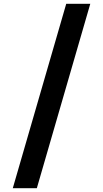

<svg xmlns="http://www.w3.org/2000/svg" viewBox="-20 -843 540 1006"><path d="M173 143H47L327 -823H453Z"/></svg>

Font: Iosevka Term Curly Extrabold
Style: Regular
Weight: 800
Designer: Belleve Invis
Foundry: Belleve Invis
Version: Version 32.3.0